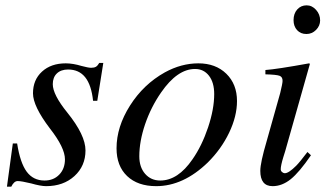

<svg xmlns="http://www.w3.org/2000/svg" viewBox="-20 -683 1214 716"><path d="M27.8 -147.9H43.9Q55.2 -75.7 79.6 -42.7Q104 -9.8 146 -9.8Q179.7 -9.8 200.9 -31.7Q222.2 -53.7 222.2 -88.9Q222.2 -132.3 166 -204.1Q103 -287.1 103 -335Q103 -385.3 136.7 -416Q170.4 -446.8 225.1 -446.8Q252 -446.8 284.2 -437Q309.6 -430.2 319.8 -430.2Q331.5 -430.2 337.9 -434.1Q344.2 -438 350.1 -448.2H365.2L342.8 -307.1H327.1Q320.8 -366.2 297.6 -395Q274.4 -423.8 233.9 -423.8Q207.5 -423.8 192.1 -409.2Q176.8 -394.5 176.8 -369.1Q176.8 -330.1 231 -263.2Q298.8 -179.2 298.8 -122.1Q298.8 -64 257.6 -26.4Q216.3 11.2 151.9 11.2Q131.8 11.2 96.2 1Q60.1 -7.8 45.9 -7.8Q32.2 -7.8 22 13.2H5.9Z M719.7 -446.8Q784.2 -446.8 824 -408Q863.8 -369.1 863.8 -306.2Q863.8 -249.5 834.5 -188.2Q805.2 -127 754.9 -77.1Q663.6 11.2 562.5 11.2Q493.7 11.2 454.1 -26.4Q414.6 -64 414.6 -129.9Q414.6 -210 464.8 -289.3Q515.1 -368.7 594.7 -413.1Q656.2 -446.8 719.7 -446.8ZM707.5 -425.8Q641.1 -425.8 580.6 -337.9Q543 -283.7 521.2 -220Q499.5 -156.2 499.5 -100.1Q499.5 -59.6 521.2 -34.7Q543 -9.8 577.6 -9.8Q643.6 -9.8 697.8 -88.9Q732.9 -139.2 755.9 -207.8Q778.8 -276.4 778.8 -332Q778.8 -375.5 759.3 -400.6Q739.7 -425.8 707.5 -425.8Z M1126.5 -116.2 1139.6 -104Q1096.2 -40.5 1064 -14.6Q1031.7 11.2 996.6 11.2Q950.7 11.2 950.7 -45.9Q950.7 -76.2 974.6 -157.2L1024.9 -335.9Q1033.7 -372.1 1033.7 -380.9Q1034.2 -396 1022.5 -400.4Q1010.7 -404.8 969.7 -405.8V-421.9Q1011.7 -424.8 1132.8 -446.8L1135.7 -444.8L1043.5 -119.1Q1042 -113.3 1036.6 -97.2Q1026.9 -65.4 1026.9 -51.8Q1026.9 -45.9 1031.7 -41.5Q1036.6 -37.1 1042.5 -37.1Q1056.6 -37.1 1084.5 -64.9Q1097.7 -78.1 1126.5 -116.2ZM1123.5 -663.1Q1143.6 -663.1 1158.7 -646.2Q1173.8 -629.4 1173.8 -606.9Q1173.8 -586.9 1158.7 -571.5Q1143.6 -556.2 1122.6 -556.2Q1101.1 -556.2 1087.9 -570.6Q1074.7 -585 1074.7 -607.9Q1074.7 -632.3 1088.4 -647.7Q1102.1 -663.1 1123.5 -663.1Z"/></svg>

Font: Accordance
Style: Italic
Weight: 400
Italic angle: -11°
Version: Version 1.2 (build January 31, 2020) Miklal Software Solutio